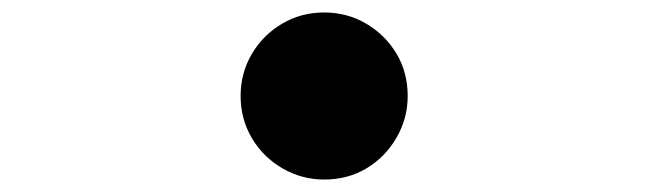

<svg xmlns="http://www.w3.org/2000/svg" viewBox="-20 -534 1040 308"><path d="M500 -514Q537 -514 567.5 -496Q598 -478 616 -448Q634 -418 634 -380Q634 -344 616 -313Q598 -282 568 -264Q538 -246 500 -246Q464 -246 433 -264Q402 -282 384 -312.5Q366 -343 366 -380Q366 -417 384 -447.5Q402 -478 432.5 -496Q463 -514 500 -514Z"/></svg>

Font: Noto Sans TC ExtraBold
Style: Regular
Weight: 800
Designer: Ryoko NISHIZUKA  (kana, bopomofo & ideographs); Paul D. Hunt (Latin, Greek & Cyrillic); Sandoll Communications , Soo-you
Foundry: Adobe
Version: Version 2.004-H2;hotconv 1.0.118;makeotfexe 2.5.65603